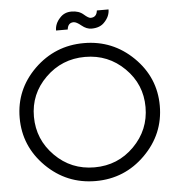

<svg xmlns="http://www.w3.org/2000/svg" viewBox="-60 -951 933 1015"><g transform="rotate(-5 407.0 -444.0)"><path d="M197.3 -151.4Q283.2 -64.9 407.2 -64.9Q531.2 -64.9 617.2 -151.4Q703.1 -237.8 703.1 -358.9Q703.1 -480 616.7 -565.4Q530.3 -650.9 407.2 -650.9Q284.2 -650.9 197.3 -565.4Q110.4 -480 110.8 -358.9Q111.3 -237.8 197.3 -151.4ZM669.4 -617.2Q778.8 -509.8 778.8 -359.4Q778.8 -209 669.9 -100.6Q561 7.8 407.2 7.8Q253.4 7.8 144 -100.6Q35.2 -209 35.2 -359.4Q35.2 -509.8 144.5 -617.2Q254.4 -724.1 407.2 -724.1Q560.1 -724.1 669.4 -617.2ZM363.3 -838.9Q333 -838.9 329.1 -803.2H267.1Q267.1 -839.8 294.9 -869.1Q318.4 -896 356.9 -896Q396 -896 419.9 -875Q443.8 -854 455.1 -854Q487.3 -854 491.2 -890.1H553.2Q553.2 -854 524.9 -824.2Q501 -796.9 455.1 -796.9Q428.7 -796.9 403.3 -817.9Q377.9 -838.9 363.3 -838.9Z"/></g></svg>

Font: Arcon-Regular
Style: Regular
Weight: 400
Designer: M. Zarth
Foundry: martin zarth - visuelle & digitale kommunikation
Version: Version 1.131;PS 001.131;hotconv 1.0.70;makeotf.lib2.5.58329